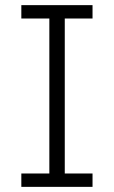

<svg xmlns="http://www.w3.org/2000/svg" viewBox="-20 -727 443 747"><path d="M232 0H172V-707H232ZM63 -655V-707H340V-655ZM63 0V-52H340V0Z"/></svg>

Font: Asta Sans Light
Style: Regular
Weight: 300
Designer: 42dot
Version: Version 1.000